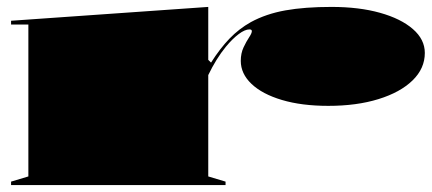

<svg xmlns="http://www.w3.org/2000/svg" viewBox="-20 -535 1248 555"><path d="M12 0V-10L62 -25V-464H12V-475L582 -515V-362L590 -354Q616 -395 643.5 -423.5Q671 -452 705 -471Q749 -495 805 -505Q861 -515 938 -515Q1018 -515 1078.5 -498Q1139 -481 1173.5 -451Q1208 -421 1208 -382Q1208 -337 1172.5 -302.5Q1137 -268 1074 -248.5Q1011 -229 929 -229Q852 -229 795 -246Q738 -263 707 -292.5Q676 -322 676 -359Q676 -381 684 -398Q692 -415 700 -427Q708 -439 708 -445Q708 -450 701 -450Q688 -450 670 -436.5Q652 -423 633 -400Q619 -383 606 -362Q593 -341 582 -318V-25L632 -10V0Z"/></svg>

Font: Kalnia Expanded
Style: Bold
Weight: 700
Width: 7
Designer: Frida Medrano
Foundry: Frida Medrano
Version: Version 1.105